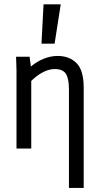

<svg xmlns="http://www.w3.org/2000/svg" viewBox="-20 -708 478 915"><path d="M308.6 -282.2Q308.6 -334 293.9 -356.4Q279.3 -378.9 241.2 -378.9Q212.9 -378.9 183.6 -363.3Q154.3 -347.7 128.9 -322.3V0H58.6V-374L56.6 -437.5H121.1L127 -390.6Q154.3 -414.1 187.5 -427.7Q220.7 -441.4 254.9 -441.4Q310.5 -441.4 344.7 -407.2Q378.9 -373 378.9 -290V187.5H308.6ZM269.5 -687.5 240.2 -500H177.7L187.5 -687.5Z"/></svg>

Font: Sudo Variable
Style: Regular
Weight: 400
Monospace: yes
Designer: Jens Kutilek
Foundry: Jens Kutilek
Version: Version 0.040